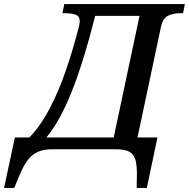

<svg xmlns="http://www.w3.org/2000/svg" viewBox="-106 -734 929 944"><path d="M-86 190 -33 -58H38Q93 -114 138 -200Q183 -286 218.5 -389.5Q254 -493 282 -603Q286 -618 286 -630Q286 -654 266.5 -661.5Q247 -669 214 -669H201L210 -714H803L794 -669H778Q746 -669 720 -656.5Q694 -644 685 -600L570 -58H668L616 190H566L567 132Q568 86 561 56.5Q554 27 532.5 13.5Q511 0 467 0H150Q89 0 53.5 29Q18 58 -12 132L-36 190ZM122 -58H453L580 -656H362Q304 -427 246 -282Q188 -137 122 -58Z"/></svg>

Font: Noto Serif Medium
Style: Italic
Weight: 500
Italic angle: -12°
Designer: Monotype Design Team
Foundry: Monotype Imaging Inc.
Version: Version 2.014; ttfautohint (v1.8.4.7-5d5b)